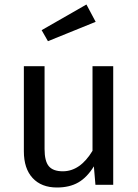

<svg xmlns="http://www.w3.org/2000/svg" viewBox="-20 -821 615 853"><path d="M483 0H404L397 -82Q367 -33 328 -10.5Q289 12 233 12Q164 12 125 -30Q86 -72 86 -149V-527H178V-159Q178 -105 197 -82.5Q216 -60 259 -60Q336 -60 391 -151V-527H483ZM405 -724 193 -638 165 -687 364 -801Z"/></svg>

Font: Fira GO
Style: Regular
Weight: 400
Designer: Carrois Corporate
Foundry: Carrois Corporate GbR
Version: Version 0.300